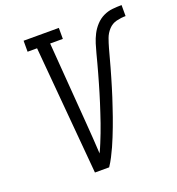

<svg xmlns="http://www.w3.org/2000/svg" viewBox="-133 -843 880 952"><g transform="rotate(-20 307.0 -367.5)"><path d="M206 0 147 -677H97V-735H283V-677H216L249 -245Q252 -204 255 -163Q258 -122 260 -81Q271 -104 280.5 -127.5Q290 -151 299 -174Q308 -197 316 -220.5Q324 -244 332 -268Q340 -292 347.5 -315.5Q355 -339 362 -362.5Q369 -386 376 -410Q383 -434 389.5 -457.5Q396 -481 402.5 -505Q409 -529 415 -552.5Q421 -576 428.5 -600Q436 -624 447.5 -646.5Q459 -669 477 -688.5Q495 -708 518 -719Q541 -730 565.5 -732.5Q590 -735 614 -735V-677Q590 -677 565.5 -671Q541 -665 523.5 -646Q506 -627 497.5 -603.5Q489 -580 482.5 -556.5Q476 -533 469.5 -509Q463 -485 456.5 -461.5Q450 -438 443 -414.5Q436 -391 429 -367.5Q422 -344 414.5 -321Q407 -298 399 -274.5Q391 -251 383 -227.5Q375 -204 366 -181Q357 -158 348 -135Q339 -112 328.5 -89Q318 -66 306.5 -43.5Q295 -21 281 0Z"/></g></svg>

Font: Iosevka Slab Light Extended
Style: Italic
Weight: 300
Width: 7
Italic angle: -9°
Monospace: yes
Designer: Belleve Invis
Foundry: Belleve Invis
Version: Version 11.1.0; ttfautohint (v1.8.3)